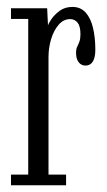

<svg xmlns="http://www.w3.org/2000/svg" viewBox="-20 -548 318 568"><path d="M12.5 0V-31.5H63.5V-492H12.5V-523.5H119.5L122 -472.5Q123 -478 132 -491.2Q141 -504.5 156.5 -516Q172 -527.5 194.5 -527.5Q218.5 -527.5 233.5 -510.8Q248.5 -494 255.2 -465.5Q262 -437 262 -401Q262 -377.5 254.5 -365.8Q247 -354 233 -354Q220.5 -354 212.8 -363.8Q205 -373.5 205 -392Q205 -403 208.5 -410Q212 -417 215 -425.2Q218 -433.5 218 -447Q218 -470.5 209.5 -481Q201 -491.5 187.5 -491.5Q168 -491.5 153.5 -474.8Q139 -458 131.2 -432.2Q123.5 -406.5 123.5 -379.5V-31.5H175.5V0Z"/></svg>

Font: Imbue Light
Style: Regular
Weight: 300
Designer: Tyler Finck
Foundry: Etcetera Type Company
Version: Version 1.102